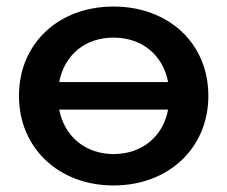

<svg xmlns="http://www.w3.org/2000/svg" viewBox="-20 -560 695 587"><path d="M327 -540C160 -540 38 -428 38 -267C38 -107 160 7 327 7C495 7 617 -107 617 -267C617 -428 495 -540 327 -540ZM327 -445C413 -445 478 -393 494 -309H161C177 -393 241 -445 327 -445ZM327 -89C242 -89 177 -142 161 -225H494C478 -141 413 -89 327 -89Z"/></svg>

Font: Talent
Style: Bold
Weight: 600
Designer: Mike Powis
Version: Version 1.001;hotconv 1.0.109;makeotfexe 2.5.65596